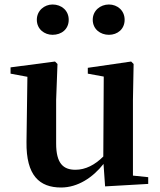

<svg xmlns="http://www.w3.org/2000/svg" viewBox="-20 -819 712 855"><path d="M465 -664C503 -664 535 -689 535 -731C535 -772 503 -799 465 -799C427 -799 393 -772 393 -731C393 -689 427 -664 465 -664ZM214 -664C254 -664 286 -689 286 -731C286 -772 254 -799 214 -799C178 -799 144 -772 144 -731C144 -689 178 -664 214 -664ZM572 -37V-374L575 -534L564 -545L371 -517V-491L442 -478L440 -122C403 -85 361 -63 316 -63C261 -63 230 -92 230 -180V-374L236 -534L225 -545L27 -519V-491L102 -477L98 -187C96 -37 156 16 252 16C326 16 393 -28 441 -89L448 11L640 0V-30Z"/></svg>

Font: Noto Serif CJK JP
Style: Bold
Weight: 700
Designer: Ryoko NISHIZUKA 西塚涼子 (kana & ideographs); Frank Grießhammer (Latin, Greek & Cyrillic); Wenlong ZHANG 张文龙 (bopomofo); San
Foundry: Adobe Systems Incorporated
Version: Version 1.000;PS 1;hotconv 16.6.53;makeotf.lib2.5.65590